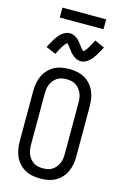

<svg xmlns="http://www.w3.org/2000/svg" viewBox="-162 -1194 825 1272"><g transform="rotate(15 250.0 -558.0)"><path d="M250 8Q223 8 196.5 3Q170 -2 147 -14.5Q124 -27 105.5 -47Q87 -67 76 -91.5Q65 -116 60.5 -142Q56 -168 56 -195V-540Q56 -567 60.5 -593Q65 -619 76 -643.5Q87 -668 105.5 -688Q124 -708 147 -720.5Q170 -733 196.5 -738Q223 -743 250 -743Q277 -743 303.5 -738Q330 -733 353 -720.5Q376 -708 394.5 -688Q413 -668 424 -643.5Q435 -619 439.5 -593Q444 -567 444 -540V-195Q444 -168 439.5 -142Q435 -116 424 -91.5Q413 -67 394.5 -47Q376 -27 353 -14.5Q330 -2 303.5 3Q277 8 250 8ZM250 -62Q267 -62 283.5 -65.5Q300 -69 314 -78Q328 -87 338.5 -100.5Q349 -114 355.5 -129.5Q362 -145 364 -161.5Q366 -178 366 -195V-540Q366 -557 364 -573.5Q362 -590 355.5 -605.5Q349 -621 338.5 -634.5Q328 -648 314 -657Q300 -666 283.5 -669.5Q267 -673 250 -673Q233 -673 216.5 -669.5Q200 -666 186 -657Q172 -648 161.5 -634.5Q151 -621 144.5 -605.5Q138 -590 136 -573.5Q134 -557 134 -540V-195Q134 -178 136 -161.5Q138 -145 144.5 -129.5Q151 -114 161.5 -100.5Q172 -87 186 -78Q200 -69 216.5 -65.5Q233 -62 250 -62ZM308 -812Q303 -812 298 -813Q293 -814 288.5 -815Q284 -816 279.5 -818Q275 -820 270.5 -822.5Q266 -825 262.5 -827.5Q259 -830 255.5 -833Q252 -836 248 -839.5Q244 -843 240.5 -846.5Q237 -850 234 -854Q231 -858 228.5 -861.5Q226 -865 223 -868.5Q220 -872 216.5 -876.5Q213 -881 210 -885Q207 -889 204 -892.5Q201 -896 197.5 -899.5Q194 -903 192 -905Q189 -903 187 -901Q185 -899 181.5 -895Q178 -891 177 -889.5Q176 -888 174 -885.5Q172 -883 170.5 -881Q169 -879 167 -876Q165 -873 163.5 -870Q162 -867 160 -864Q158 -861 156 -857.5Q154 -854 152 -850.5Q150 -847 147.5 -842.5Q145 -838 143 -834Q141 -830 138.5 -825Q136 -820 134 -816L66 -845Q75 -863 83.5 -878Q92 -893 100 -905.5Q108 -918 116 -928.5Q124 -939 136 -949.5Q148 -960 162 -966.5Q176 -973 192 -973Q202 -973 211.5 -970.5Q221 -968 229.5 -963Q238 -958 245.5 -952Q253 -946 259.5 -938.5Q266 -931 271 -924.5Q276 -918 283 -908.5Q290 -899 295.5 -892.5Q301 -886 308 -881Q311 -883 313 -884.5Q315 -886 318.5 -890Q322 -894 323 -895.5Q324 -897 326 -899.5Q328 -902 329.5 -904Q331 -906 333 -909Q335 -912 336.5 -915Q338 -918 340 -921Q342 -924 344 -927.5Q346 -931 348 -935Q350 -939 352.5 -943Q355 -947 357 -951Q359 -955 361.5 -960Q364 -965 366 -970L434 -940Q425 -922 416.5 -907Q408 -892 400 -879.5Q392 -867 384 -856.5Q376 -846 364 -835.5Q352 -825 338 -818.5Q324 -812 308 -812ZM100 -1056V-1124H400V-1056Z"/></g></svg>

Font: Iosevka Algr
Style: Regular
Weight: 400
Monospace: yes
Designer: Belleve Invis
Foundry: Belleve Invis
Version: Version 26.0.2; ttfautohint (v1.8.3)